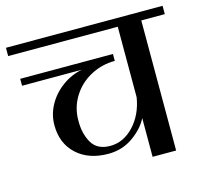

<svg xmlns="http://www.w3.org/2000/svg" viewBox="-103 -702 860 804"><g transform="rotate(-15 327.5 -300.0)"><path d="M667 -564H565V0H463V-168Q443 -127 396 -93.5Q349 -60 288 -60Q203 -60 151.5 -107.5Q100 -155 100 -234Q100 -280 122.5 -321Q145 -362 184.5 -391Q224 -420 271 -429H12V-459H414V-429Q357 -429 308 -402.5Q259 -376 230.5 -329.5Q202 -283 202 -228Q201 -171 224.5 -130.5Q248 -90 304 -90Q362 -90 406.5 -137.5Q451 -185 463 -258V-564H-12V-600H667Z"/></g></svg>

Font: Arya
Style: Regular
Weight: 400
Designer: Eduardo Rodriguez Tunni, Modular Infotech
Foundry: Eduardo Rodriguez Tunni, Modular Infotech
Version: Version 1.002